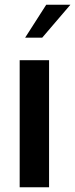

<svg xmlns="http://www.w3.org/2000/svg" viewBox="-20 -790 317 810"><path d="M63 0V-536H187V0ZM86 -631 175 -770H277L158 -631Z"/></svg>

Font: Exo Thin SemiBold
Style: Regular
Weight: 600
Version: Version 2.000